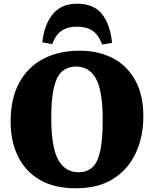

<svg xmlns="http://www.w3.org/2000/svg" viewBox="-20 -996 826 1030"><path d="M387 14Q271 14 193 -31.5Q115 -77 76 -158Q37 -239 37 -343Q37 -467 83 -552Q129 -637 212.5 -680.5Q296 -724 407 -724Q509 -724 586 -683.5Q663 -643 706 -564.5Q749 -486 749 -372Q749 -263 708.5 -175.5Q668 -88 588 -37Q508 14 387 14ZM401 -72Q444 -72 473 -96Q502 -120 516.5 -181Q531 -242 531 -352Q531 -508 495 -573.5Q459 -639 389 -639Q345 -639 315 -614.5Q285 -590 270 -529.5Q255 -469 255 -364Q255 -207 292 -139.5Q329 -72 401 -72ZM394 -976Q484 -976 528 -919.5Q572 -863 581 -766L528 -757Q509 -809 476.5 -831Q444 -853 393 -853Q341 -853 309 -830Q277 -807 260 -759L207 -769Q217 -863 262.5 -919.5Q308 -976 394 -976Z"/></svg>

Font: Literata 36pt ExtraBold
Style: Regular
Weight: 800
Designer: Latin by Veronika Burian and Jose Scaglione. Greek by Irene Vlachou. Cyrillic by Vera Evstafieva.
Foundry: TypeTogether
Version: Version 3.002